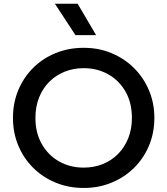

<svg xmlns="http://www.w3.org/2000/svg" viewBox="-20 -964 872 1000"><path d="M416 15Q337 15 269.8 -12.8Q202.5 -40.5 152.8 -90Q103 -139.5 75.2 -206Q47.5 -272.5 47.5 -350Q47.5 -428 75.2 -494.5Q103 -561 152.8 -610.5Q202.5 -660 269.8 -687.5Q337 -715 416 -715Q494.5 -715 561.5 -687Q628.5 -659 678.5 -609Q728.5 -559 756.2 -492.8Q784 -426.5 784 -350Q784 -272.5 756.2 -206Q728.5 -139.5 678.5 -90Q628.5 -40.5 561.5 -12.8Q494.5 15 416 15ZM416 -91Q469 -91 514.8 -109.2Q560.5 -127.5 594.5 -161.8Q628.5 -196 647.8 -243.8Q667 -291.5 667 -350Q667 -428.5 633.8 -486.8Q600.5 -545 543.5 -577Q486.5 -609 416 -609Q363 -609 317.2 -590.8Q271.5 -572.5 237.2 -538.5Q203 -504.5 183.8 -456.8Q164.5 -409 164.5 -350Q164.5 -271.5 198 -213.2Q231.5 -155 288.2 -123Q345 -91 416 -91ZM373 -781 266 -944.5H384.5L480.5 -781Z"/></svg>

Font: Geologica Thin Roman
Style: Regular
Weight: 400
Version: Version 1.010;gftools[0.9.28]